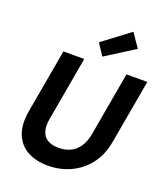

<svg xmlns="http://www.w3.org/2000/svg" viewBox="-172 -1084 1048 1213"><g transform="rotate(20 352.0 -478.0)"><path d="M293 12Q214 12 156 -19.5Q98 -51 73 -114Q48 -177 64 -271L140 -700H280L204 -270Q195 -220 205.5 -185.5Q216 -151 244.5 -134Q273 -117 318 -117Q364 -117 398.5 -134Q433 -151 456 -185Q479 -219 488 -270L564 -700H704L628 -271Q611 -175 561 -112.5Q511 -50 441 -19Q371 12 293 12ZM382 -753 331 -831 513 -968 576 -876Z"/></g></svg>

Font: DM Sans 10pt ExtraBold
Style: Italic
Weight: 800
Italic angle: -10°
Version: Version 4.004;gftools[0.9.30]